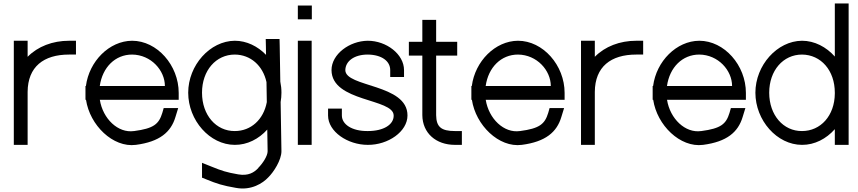

<svg xmlns="http://www.w3.org/2000/svg" viewBox="-20 -819 4970 1112"><path d="M140 -490C198.7 -549.8 284.5 -583 380 -583H420V-503H380C232.6 -503 141 -432.5 140 -286.8V-282V-242V-20V20H60V-20V-242V-282C60 -283.3 60 -284.6 60 -285.9V-543V-583H140V-543Z M557.9 -321H935C935 -411 855 -502 745 -503C647.6 -503 573.3 -429.5 557.9 -321ZM478.1 -241H475V-281V-321H477.6C496.3 -464.5 613.1 -582.1 745 -583C890 -583 1015 -441 1015 -281V-241H975H558.2C575.7 -130.8 663.9 -46.6 756 -60H757C870 -75 900 -100 920 -165L928 -193H1012L996 -141C970 -54 905 2 767 20C634 37.4 500.1 -94.1 478.1 -241Z M1070 -282C1070 -441 1196 -582 1340 -583C1408.2 -583 1472.3 -551.3 1520.8 -501.3L1520 -552L1519 -593H1599L1600 -554L1603.4 -346.4C1607.8 -325.5 1610.1 -303.9 1610 -282C1610 -263.8 1608.4 -245.8 1605.3 -228.2L1610 57C1610 108 1565 178 1533 209C1503 241 1436 286 1346 269C1270 256 1236 245 1175 220L1150 210V124L1205 146C1264 170 1291 179 1360 191C1418 201 1452 180 1476 154V153C1502 127 1530 84 1530 57L1527.9 -68.6C1478.9 -14.1 1412.1 20.5 1340 20C1195 20 1070 -122 1070 -282ZM1150 -282C1150 -152 1232 -59 1340 -60C1433.1 -60 1506.5 -126.4 1525.3 -227.5L1523.4 -343.7C1502.2 -439.1 1431.5 -502.2 1340 -503C1231 -503 1150 -411 1150 -282Z M1745 -707H1705V-787H1745H1746H1786V-707H1746ZM1705 -543V-583H1785V-543V-20V20H1705V-20Z M2320 -413V-373H2240V-413C2240 -465 2191 -502 2110 -503C2030 -503 1981 -464 1980 -413C1980 -313 2341 -334 2340 -150C2340 -57 2228 21 2110 20C1993 20 1880 -57 1880 -150V-190H1960V-150C1960 -99 2018 -59 2110 -60C2203 -60 2261 -98 2260 -150C2260 -250 1901 -227 1900 -413C1900 -505 2004 -582 2110 -583C2218 -583 2320 -505 2320 -413Z M2506 -497V-152C2507 -84 2535 -60 2615 -60H2655V20H2615C2505 20 2427 -48 2426 -152V-497H2388H2348V-577H2388H2426V-664V-704H2506V-664V-577H2588H2628V-497H2588Z M2792.9 -321H3170C3170 -411 3090 -502 2980 -503C2882.6 -503 2808.3 -429.5 2792.9 -321ZM2713.1 -241H2710V-281V-321H2712.6C2731.3 -464.5 2848.1 -582.1 2980 -583C3125 -583 3250 -441 3250 -281V-241H3210H2793.2C2810.7 -130.8 2898.9 -46.6 2991 -60H2992C3105 -75 3135 -100 3155 -165L3163 -193H3247L3231 -141C3205 -54 3140 2 3002 20C2869 37.4 2735.1 -94.1 2713.1 -241Z M3425 -490C3483.7 -549.8 3569.5 -583 3665 -583H3705V-503H3665C3517.6 -503 3426 -432.5 3425 -286.8V-282V-242V-20V20H3345V-20V-242V-282C3345 -283.3 3345 -284.6 3345 -285.9V-543V-583H3425V-543Z M3842.9 -321H4220C4220 -411 4140 -502 4030 -503C3932.6 -503 3858.3 -429.5 3842.9 -321ZM3763.1 -241H3760V-281V-321H3762.6C3781.3 -464.5 3898.1 -582.1 4030 -583C4175 -583 4300 -441 4300 -281V-241H4260H3843.2C3860.7 -130.8 3948.9 -46.6 4041 -60H4042C4155 -75 4185 -100 4205 -165L4213 -193H4297L4281 -141C4255 -54 4190 2 4052 20C3919 37.4 3785.1 -94.1 3763.1 -241Z M4355 -282C4355 -441 4481 -582 4625 -583C4697.6 -583 4765.5 -547.1 4815 -491.5V-759V-799H4895V-759V-285.7V-282V-20V20H4815V-20V-70.9C4765.7 -15.1 4698.1 20.5 4625 20C4480 20 4355 -122 4355 -282ZM4435 -282C4435 -152 4517 -59 4625 -60C4732.7 -60 4814 -148.8 4815 -277.3V-282C4815 -411 4735 -502 4625 -503C4516 -503 4435 -411 4435 -282Z"/></svg>

Font: Nordica Plus
Style: NordicaClassicLight
Weight: 300
Version: Version 1.01